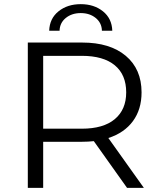

<svg xmlns="http://www.w3.org/2000/svg" viewBox="-20 -905 763 925"><path d="M592 0 432 -225Q405 -222 376 -222H188V0H114V-700H376Q510 -700 586 -636Q662 -572 662 -460Q662 -378 620.5 -321.5Q579 -265 502 -240L673 0ZM588 -460Q588 -545 533 -590.5Q478 -636 374 -636H188V-285H374Q478 -285 533 -331Q588 -377 588 -460ZM369 -885Q433 -885 476 -850.5Q519 -816 521 -757H471Q470 -795 441 -818.5Q412 -842 369 -842Q326 -842 297 -818.5Q268 -795 267 -757H217Q219 -816 262 -850.5Q305 -885 369 -885Z"/></svg>

Font: Idrija
Style: Regular
Weight: 400
Designer: Julieta Ulanovsky
Foundry: Julieta Ulanovsky
Version: Version 7.200